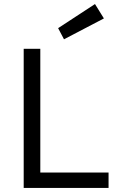

<svg xmlns="http://www.w3.org/2000/svg" viewBox="-20 -927 589 948"><path d="M97 -686H179V-75H516V1H97ZM267 -788 449 -907 493 -836 296 -733Z"/></svg>

Font: Bellota
Style: Bold
Weight: 700
Designer: Kemie Guaida
Foundry: Kemie Guaida
Version: Version 4.001